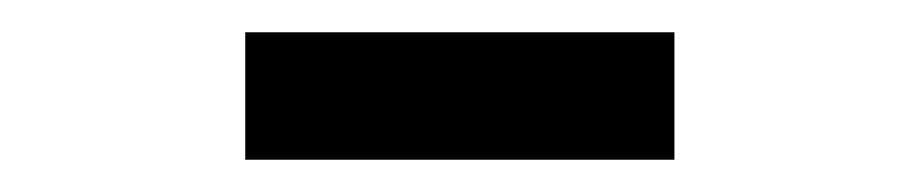

<svg xmlns="http://www.w3.org/2000/svg" viewBox="-20 -330 570 119"><path d="M132 -231H398V-310H132Z"/></svg>

Font: Noto Sans Mono Condensed
Style: Regular
Weight: 400
Width: 3
Designer: Monotype Design Team
Foundry: Monotype Imaging Inc.
Version: Version 2.014